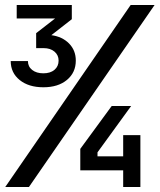

<svg xmlns="http://www.w3.org/2000/svg" viewBox="-20 -750 640 770"><path d="M154 -400Q95 -400 59 -429Q23 -458 23 -505H92Q92 -483 109 -469.5Q126 -456 154 -456Q182 -456 198.5 -470Q215 -484 215 -507Q215 -529 198.5 -543Q182 -557 155 -557H125V-617L201 -676H47V-730H268V-673L186 -609Q230 -603 257 -575.5Q284 -548 284 -507Q284 -459 248.5 -429.5Q213 -400 154 -400ZM1 0 504 -730H600L96 0ZM474 0V-67H302V-153L428 -325H506L371 -139V-123H474V-208H543V0Z"/></svg>

Font: JetBrains Mono SemiBold
Style: Regular
Weight: 472
Monospace: yes
Designer: Philipp Nurullin, Konstantin Bulenkov
Foundry: JetBrains
Version: Version 2.305; ttfautohint (v1.8.4.7-5d5b)